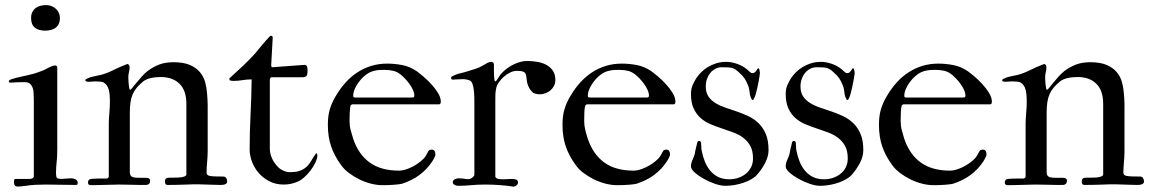

<svg xmlns="http://www.w3.org/2000/svg" viewBox="-20 -719 4488 748"><path d="M34.2 -9.3Q34.2 -11.7 34.9 -16.8Q35.6 -22 41 -22H97.7Q102.1 -22 106.9 -24.9Q111.8 -27.8 111.8 -32.7V-321.8Q111.8 -344.7 110.4 -361.8Q108.9 -378.9 101.1 -387.7Q97.7 -393.1 94.5 -394.5Q91.3 -396 89.4 -397Q86.9 -397.9 84.2 -398.4Q81.5 -398.9 78.1 -398.9H67.9Q58.1 -398.9 44.4 -398.4Q30.8 -397.9 21.5 -397Q19.5 -397 17.1 -397.7Q14.6 -398.4 14.6 -400.4Q14.6 -405.8 16.8 -406.7Q19 -407.7 22.5 -409.7Q41.5 -416 64 -420.7Q86.4 -425.3 106.9 -430.7Q108.4 -430.7 113.5 -432.4Q118.7 -434.1 124.3 -436Q129.9 -438 135.3 -439.9Q140.6 -441.9 143.1 -442.9Q149.4 -444.8 156 -448.5Q162.6 -452.1 169.4 -455.6Q176.3 -459 182.9 -461.4Q189.5 -463.9 196.3 -463.9Q198.7 -463.9 200.9 -461.4Q203.1 -459 203.1 -454.6V-137.7Q203.1 -120.1 202.4 -108.6Q201.7 -97.2 200.7 -87.6Q199.7 -78.1 199 -68.6Q198.2 -59.1 198.2 -45.4Q198.2 -31.2 201.4 -26.6Q204.6 -22 220.2 -22Q225.6 -22 236.8 -23.2Q248 -24.4 255.9 -24.4Q259.8 -24.4 264.4 -23.7Q269 -22.9 273.2 -21Q277.3 -19 280 -15.6Q282.7 -12.2 282.7 -6.8Q282.7 -3.4 281.5 -1Q280.3 1.5 275.9 1.5Q240.2 1.5 211.7 0.7Q183.1 0 157.7 0Q114.3 0 87.4 3.9Q60.5 7.8 49.3 7.8Q34.2 7.8 34.2 -9.3ZM101.1 -649.4Q101.1 -662.6 106 -672.1Q110.8 -681.6 118.9 -687.7Q127 -693.8 137.7 -696.5Q148.4 -699.2 160.2 -699.2Q170.9 -699.2 180.7 -695.3Q190.4 -691.4 197.8 -684.6Q205.1 -677.7 209.2 -668.5Q213.4 -659.2 213.4 -648.9Q213.4 -635.7 209 -626.2Q204.6 -616.7 196.8 -610.8Q189 -605 178.5 -602.3Q168 -599.6 155.8 -599.6Q130.4 -599.6 115.7 -611.3Q101.1 -623 101.1 -649.4Z M706.1 -39.1V-314.5Q706.1 -366.2 679.4 -392.6Q652.8 -418.9 606.4 -418.9Q584.5 -418.9 566.4 -414.6Q548.3 -410.2 538.1 -401.9Q522.5 -389.2 512.5 -377Q502.4 -364.7 496.6 -350.8Q490.7 -336.9 488.3 -319.8Q485.8 -302.7 485.8 -280.3V-48.3Q485.8 -35.6 493.2 -31Q500.5 -26.4 519.5 -26.4H547.4Q564.9 -26.4 564.9 -15.1Q564.9 -0.5 550.8 1.5H524.4Q505.9 1.5 486.6 0.7Q467.3 0 444.3 0Q435.5 0 421.6 0.5Q407.7 1 392.1 1.2Q376.5 1.5 360.8 2Q345.2 2.4 333.5 2.4Q322.8 2.4 322.8 -8.3Q322.8 -20.5 335.4 -22Q351.6 -23.4 367.7 -23.4H395.5Q397.9 -23.4 400.9 -25.9Q403.8 -28.3 403.8 -32.2V-237.3Q403.8 -253.9 406 -277.8Q408.2 -301.8 408.2 -326.2Q408.2 -337.9 407.2 -348.9Q406.2 -359.9 403.8 -369.4Q401.4 -378.9 396.2 -386.2Q391.1 -393.6 383.3 -397.9Q380.9 -399.9 371.6 -400.9Q362.3 -401.9 352.1 -401.9Q343.8 -401.9 336.2 -401.1Q328.6 -400.4 326.2 -400.4Q316.9 -400.4 314.5 -402.8Q312.5 -404.8 312.5 -406.2Q312.5 -409.7 317.1 -411.6Q321.8 -413.6 330.1 -417.5Q333 -418.5 339.4 -419.9Q345.7 -421.4 352.3 -422.9Q358.9 -424.3 364.5 -425.5Q370.1 -426.8 371.6 -426.8Q396 -433.1 420.2 -445.3Q444.3 -457.5 467.8 -466.3Q470.2 -467.8 473.6 -468.8Q475.6 -469.2 477.1 -469.7Q484.9 -466.8 484.9 -457Q484.9 -446.8 482.4 -437.5Q480 -428.2 480 -420.9Q480 -416.5 480.2 -408Q480.5 -399.4 481.4 -390.9Q482.4 -382.3 483.6 -375.7Q484.9 -369.1 487.3 -369.1Q489.3 -369.1 495.8 -377.2Q502.4 -385.3 511.7 -396.7Q521 -408.2 532.5 -420.9Q543.9 -433.6 555.7 -442.9Q579.1 -460 602.3 -468.3Q625.5 -476.6 655.8 -476.6Q695.3 -476.6 720 -465.8Q744.6 -455.1 759 -437.7Q773.4 -420.4 779.3 -398.7Q785.2 -377 786.6 -355.5Q787.6 -344.2 788.3 -332.8Q789.1 -321.3 789.1 -310.1V-128.4Q789.1 -116.2 788.3 -106.2Q787.6 -96.2 786.9 -86.7Q786.1 -77.1 785.4 -67.6Q784.7 -58.1 784.7 -47.4Q784.7 -41.5 787.4 -38.3Q790 -35.2 797.4 -33.7Q804.7 -32.2 817.4 -31.7Q830.1 -31.2 849.6 -31.2Q857.9 -31.2 861.6 -24.7Q865.2 -18.1 865.2 -12.7Q865.2 -7.3 862.3 -4.6Q859.4 -2 855.2 -0.5Q851.1 1 846.2 1.2Q841.3 1.5 836.9 1.5Q815.4 1.5 788.8 0.2Q762.2 -1 737.3 -1Q729.5 -1 720.9 -0.5Q712.4 0 700.7 0.2Q689 0.5 673.1 1Q657.2 1.5 634.3 1.5Q627 1.5 624.8 -2.4Q622.6 -6.3 622.6 -12.7Q622.6 -24.9 634.3 -26.4Q639.6 -26.9 645.3 -26.9Q650.9 -26.9 657.2 -26.9Q666.5 -26.9 675.3 -27.3Q684.1 -27.8 690.9 -29.3Q697.8 -30.8 701.9 -33.2Q706.1 -35.6 706.1 -39.1Z M952.6 -136.2Q952.6 -205.6 956.1 -272.7Q959.5 -339.8 960.4 -409.7Q941.4 -409.7 924.1 -406.7Q906.7 -403.8 889.6 -403.8Q884.3 -403.8 878.9 -404.8Q873.5 -405.8 873.5 -411.6Q873.5 -413.6 874.8 -414.6Q876 -415.5 878.4 -418Q903.3 -440.4 926.5 -462.4Q949.7 -484.4 971.7 -508.3Q978 -515.6 985.1 -524.4Q992.2 -533.2 999.8 -542.2Q1007.3 -551.3 1015.4 -560.5Q1023.4 -569.8 1031.2 -577.6Q1033.2 -579.6 1036.6 -579.6Q1041 -579.6 1042.5 -573.7L1036.6 -466.3Q1036.6 -457 1040.5 -457L1166.5 -466.3Q1170.9 -466.3 1173.3 -463.9Q1175.8 -461.4 1176.8 -457.8Q1177.7 -454.1 1178 -450.2Q1178.2 -446.3 1178.2 -443.4Q1178.2 -430.2 1174.8 -424.1Q1171.4 -418 1155.8 -418H1038.1Q1034.2 -418 1032.2 -413.1Q1031.2 -411.1 1031.2 -408.7V-139.2Q1031.2 -122.1 1039.3 -103Q1047.4 -84 1064.5 -66.9Q1072.3 -59.1 1085 -53.7Q1097.7 -48.3 1109.4 -48.3Q1135.7 -48.3 1151.4 -54.9Q1167 -61.5 1177 -71.8Q1187 -82 1193.4 -94Q1199.7 -106 1208 -116.7Q1210 -121.6 1212.4 -121.6Q1214.8 -121.6 1215.6 -118.4Q1216.3 -115.2 1216.3 -113.3Q1216.3 -102.1 1209.2 -86.7Q1202.1 -71.3 1190.7 -55.9Q1179.2 -40.5 1165 -28.1Q1150.9 -15.6 1137.2 -10.3Q1112.8 0 1085.4 0Q1054.2 0 1029.5 -12.7Q1004.9 -25.4 987.8 -45.2Q970.7 -64.9 961.7 -89.1Q952.6 -113.3 952.6 -136.2Z M1690.4 -312.5H1352.5Q1347.2 -310.5 1346.2 -308.3Q1345.2 -306.2 1344.2 -299.8Q1343.3 -295.4 1342.5 -280.8Q1341.8 -266.1 1341.8 -247.6Q1341.8 -229 1346.2 -211.9Q1350.6 -194.8 1356 -178.2Q1376.5 -117.7 1420.2 -85.9Q1463.9 -54.2 1535.2 -54.2Q1545.9 -54.2 1558.6 -58.1Q1571.3 -62 1584 -68.1Q1596.7 -74.2 1608.4 -82.5Q1620.1 -90.8 1628.9 -99.6Q1635.3 -105.5 1639.4 -113Q1643.6 -120.6 1649.9 -131.8Q1651.9 -133.8 1655.3 -135Q1658.7 -136.2 1661.1 -136.2Q1669.9 -136.2 1673.1 -130.6Q1676.3 -125 1676.3 -116.7Q1676.3 -114.3 1674.6 -110.1Q1672.9 -106 1670.7 -101.6Q1668.5 -97.2 1665.8 -93Q1663.1 -88.9 1661.6 -86.9Q1643.1 -59.1 1614.7 -37.8Q1586.4 -16.6 1546.9 -3.4Q1538.1 -1 1516.8 0.7Q1495.6 2.4 1470.7 2.4Q1448.7 2.4 1425.5 -3.4Q1402.3 -9.3 1380.4 -20Q1358.4 -30.8 1339.6 -44.9Q1320.8 -59.1 1308.6 -76.2Q1282.2 -112.3 1269.8 -149.4Q1257.3 -186.5 1257.3 -232.4Q1257.3 -249 1259 -263.9Q1260.7 -278.8 1264.9 -293Q1269 -307.1 1275.4 -321Q1281.7 -335 1291 -349.6Q1307.1 -376.5 1327.6 -398.9Q1348.1 -421.4 1373 -437.5Q1397.9 -453.6 1426.8 -462.4Q1455.6 -471.2 1488.8 -471.2Q1516.6 -471.2 1546.6 -465.6Q1576.7 -460 1604.5 -440.9Q1613.3 -434.6 1628.9 -421.4Q1644.5 -408.2 1659.7 -391.8Q1674.8 -375.5 1686 -357.4Q1697.3 -339.4 1697.3 -322.8Q1697.3 -318.4 1695.6 -315.4Q1693.8 -312.5 1690.4 -312.5ZM1365.2 -338.9H1582.5Q1590.8 -338.9 1592.5 -341.1Q1594.2 -343.3 1594.2 -345.7Q1594.2 -356.9 1588.6 -369.1Q1583 -381.3 1575 -392.3Q1566.9 -403.3 1558.6 -412.1Q1550.3 -420.9 1544.4 -425.8Q1528.8 -439 1513.2 -442.9Q1497.6 -446.8 1477.5 -446.8Q1469.2 -446.8 1462.2 -446.5Q1455.1 -446.3 1448.2 -445.3Q1441.4 -444.3 1434.6 -442.4Q1427.7 -440.4 1419.4 -436.5Q1410.2 -432.1 1399.2 -422.6Q1388.2 -413.1 1378.7 -400.6Q1369.1 -388.2 1362.5 -373.5Q1356 -358.9 1356 -344.7Q1356 -338.9 1365.2 -338.9Z M1828.1 -39.1V-306.6Q1828.1 -321.3 1827.9 -337.6Q1827.6 -354 1825.9 -368.2Q1824.2 -382.3 1820.6 -392.3Q1816.9 -402.3 1810.5 -405.3Q1798.8 -410.6 1781.7 -410.6Q1770.5 -410.6 1761 -409.7Q1751.5 -408.7 1743.7 -408.7Q1741.2 -408.7 1739.3 -410.6Q1737.3 -412.6 1737.3 -414.6Q1737.3 -419.9 1740.7 -420.9Q1755.9 -429.7 1771.5 -433.1Q1787.1 -436.5 1803.7 -441.9Q1818.4 -446.3 1833.5 -451.2Q1848.6 -456.1 1861.3 -463.9Q1870.1 -468.3 1877.4 -473.1Q1884.8 -478 1896 -478Q1898.9 -478 1901.6 -474.4Q1904.3 -470.7 1904.3 -468.8V-441.9Q1904.3 -438 1904.5 -432.6Q1904.8 -427.2 1905 -421.9Q1905.3 -416.5 1905.8 -411.9Q1906.2 -407.2 1906.7 -405.3Q1907.2 -403.3 1908.2 -402.3L1908.7 -401.9Q1911.6 -401.9 1914.1 -405Q1916.5 -408.2 1919.7 -413.3Q1922.9 -418.5 1927 -424.8Q1931.2 -431.2 1938 -437.5Q1947.3 -446.8 1958.7 -454.8Q1970.2 -462.9 1982.7 -468.8Q1995.1 -474.6 2008.1 -478Q2021 -481.4 2033.7 -481.4Q2052.2 -481.4 2071.8 -478.3Q2091.3 -475.1 2107.2 -467Q2123 -459 2133.3 -444.3Q2143.6 -429.7 2143.6 -407.2Q2143.6 -395 2138.4 -384.8Q2133.3 -374.5 2124.8 -367.2Q2116.2 -359.9 2105.2 -355.7Q2094.2 -351.6 2082.5 -351.6Q2074.7 -351.6 2065.9 -354Q2057.1 -356.4 2054.7 -359.9Q2039.6 -373.5 2033.7 -397Q2031.2 -410.2 2030.5 -419.2Q2029.8 -428.2 2026.6 -433.3Q2023.4 -438.5 2016.1 -440.7Q2008.8 -442.9 1993.2 -442.9Q1980.5 -442.9 1967 -436.3Q1953.6 -429.7 1942.1 -419.4Q1930.7 -409.2 1922.4 -396.7Q1914.1 -384.3 1912.6 -372.6Q1910.2 -361.8 1909.9 -349.4Q1909.7 -336.9 1909.7 -323.7V-30.3Q1912.6 -23.9 1920.4 -22.2Q1928.2 -20.5 1938 -20.5Q1940.9 -20.5 1946 -20.8Q1951.2 -21 1956.8 -21.2Q1962.4 -21.5 1966.8 -21.7Q1971.2 -22 1972.7 -22Q1983.9 -22 1991 -19.3Q1998 -16.6 1998 -7.8Q1998 -2 1992.4 2.9Q1986.8 7.8 1981.4 8.3Q1954.6 3.9 1926.5 2Q1898.4 0 1870.6 0Q1841.3 0 1815.9 2.4Q1790.5 4.9 1763.2 4.9Q1757.8 4.9 1750.7 1Q1743.7 -2.9 1743.7 -9.3Q1743.7 -13.2 1746.1 -16.1Q1748.5 -19 1752.2 -20.8Q1755.9 -22.5 1759.5 -23.4Q1763.2 -24.4 1765.6 -24.4Q1771 -24.4 1776.1 -23.9Q1781.2 -23.4 1787.1 -22.9Q1791.5 -22 1796.4 -21.5Q1801.3 -21 1805.7 -21Q1808.6 -21 1812.3 -22.5Q1815.9 -23.9 1819.6 -26.6Q1823.2 -29.3 1825.7 -32.5Q1828.1 -35.6 1828.1 -39.1Z M2604.5 -312.5H2266.6Q2261.2 -310.5 2260.3 -308.3Q2259.3 -306.2 2258.3 -299.8Q2257.3 -295.4 2256.6 -280.8Q2255.9 -266.1 2255.9 -247.6Q2255.9 -229 2260.3 -211.9Q2264.6 -194.8 2270 -178.2Q2290.5 -117.7 2334.2 -85.9Q2377.9 -54.2 2449.2 -54.2Q2460 -54.2 2472.7 -58.1Q2485.4 -62 2498 -68.1Q2510.7 -74.2 2522.5 -82.5Q2534.2 -90.8 2543 -99.6Q2549.3 -105.5 2553.5 -113Q2557.6 -120.6 2564 -131.8Q2565.9 -133.8 2569.3 -135Q2572.8 -136.2 2575.2 -136.2Q2584 -136.2 2587.2 -130.6Q2590.3 -125 2590.3 -116.7Q2590.3 -114.3 2588.6 -110.1Q2586.9 -106 2584.7 -101.6Q2582.5 -97.2 2579.8 -93Q2577.1 -88.9 2575.7 -86.9Q2557.1 -59.1 2528.8 -37.8Q2500.5 -16.6 2460.9 -3.4Q2452.1 -1 2430.9 0.7Q2409.7 2.4 2384.8 2.4Q2362.8 2.4 2339.6 -3.4Q2316.4 -9.3 2294.4 -20Q2272.5 -30.8 2253.7 -44.9Q2234.9 -59.1 2222.7 -76.2Q2196.3 -112.3 2183.8 -149.4Q2171.4 -186.5 2171.4 -232.4Q2171.4 -249 2173.1 -263.9Q2174.8 -278.8 2179 -293Q2183.1 -307.1 2189.5 -321Q2195.8 -335 2205.1 -349.6Q2221.2 -376.5 2241.7 -398.9Q2262.2 -421.4 2287.1 -437.5Q2312 -453.6 2340.8 -462.4Q2369.6 -471.2 2402.8 -471.2Q2430.7 -471.2 2460.7 -465.6Q2490.7 -460 2518.6 -440.9Q2527.3 -434.6 2543 -421.4Q2558.6 -408.2 2573.7 -391.8Q2588.9 -375.5 2600.1 -357.4Q2611.3 -339.4 2611.3 -322.8Q2611.3 -318.4 2609.6 -315.4Q2607.9 -312.5 2604.5 -312.5ZM2279.3 -338.9H2496.6Q2504.9 -338.9 2506.6 -341.1Q2508.3 -343.3 2508.3 -345.7Q2508.3 -356.9 2502.7 -369.1Q2497.1 -381.3 2489 -392.3Q2481 -403.3 2472.7 -412.1Q2464.4 -420.9 2458.5 -425.8Q2442.9 -439 2427.2 -442.9Q2411.6 -446.8 2391.6 -446.8Q2383.3 -446.8 2376.2 -446.5Q2369.1 -446.3 2362.3 -445.3Q2355.5 -444.3 2348.6 -442.4Q2341.8 -440.4 2333.5 -436.5Q2324.2 -432.1 2313.2 -422.6Q2302.2 -413.1 2292.7 -400.6Q2283.2 -388.2 2276.6 -373.5Q2270 -358.9 2270 -344.7Q2270 -338.9 2279.3 -338.9Z M2671.9 -70.3Q2671.9 -83.5 2678 -96.4Q2684.1 -109.4 2687 -120.6Q2687 -122.6 2688.2 -128.7Q2689.5 -134.8 2691.2 -141.8Q2692.9 -148.9 2694.3 -154.8Q2695.8 -160.6 2696.3 -163.1Q2697.8 -169.9 2703.1 -169.9Q2710.9 -169.9 2711.4 -160.6Q2712.4 -153.8 2712.2 -147.7Q2711.9 -141.6 2713.4 -133.3Q2717.8 -110.4 2725.8 -90.1Q2733.9 -69.8 2746.8 -54.2Q2759.8 -38.6 2778.1 -29.5Q2796.4 -20.5 2821.3 -20.5Q2839.4 -20.5 2856 -26.1Q2872.6 -31.7 2885.5 -42Q2898.4 -52.2 2906 -67.4Q2913.6 -82.5 2913.6 -101.6Q2913.6 -131.3 2903.1 -150.4Q2892.6 -169.4 2875.7 -182.1Q2858.9 -194.8 2837.2 -202.9Q2815.4 -210.9 2792.7 -218.5Q2770 -226.1 2748.3 -235.1Q2726.6 -244.1 2709.7 -259Q2692.9 -273.9 2682.4 -296.4Q2671.9 -318.8 2671.9 -353Q2671.9 -374 2679.2 -389.4Q2686.5 -404.8 2692.4 -414.1Q2699.7 -425.3 2710.9 -436.8Q2722.2 -448.2 2736.8 -457.3Q2751.5 -466.3 2769.8 -472.2Q2788.1 -478 2809.6 -478Q2828.6 -478 2850.8 -470.5Q2873 -462.9 2889.6 -449.2Q2895 -444.8 2900.4 -439.5Q2905.8 -434.1 2911.1 -434.1Q2918 -434.1 2922.4 -438.7Q2926.8 -443.4 2931.2 -451.2Q2932.1 -452.1 2933.3 -452.4Q2934.6 -452.6 2935.5 -452.6Q2937 -452.6 2937.7 -450Q2938.5 -447.3 2939.2 -444.1Q2939.9 -440.9 2940.2 -437.7Q2940.4 -434.6 2940.4 -433.1Q2940.4 -431.6 2939.2 -423.3Q2938 -415 2935.8 -403.6Q2933.6 -392.1 2930.9 -379.2Q2928.2 -366.2 2925 -355.2Q2921.9 -344.2 2918.7 -336.9Q2915.5 -329.6 2912.6 -329.6Q2911.6 -329.6 2910.6 -330.1Q2908.7 -331.1 2908.7 -332Q2904.8 -338.9 2903.3 -343.8Q2901.9 -348.6 2901.1 -353Q2900.4 -357.4 2900.1 -362.1Q2899.9 -366.7 2898.4 -372.6Q2897.5 -376.5 2896.5 -380.1Q2895.5 -383.8 2894 -386.7Q2887.7 -402.8 2880.9 -413.1Q2874 -423.3 2861.8 -434.1Q2853.5 -442.4 2846.9 -447Q2840.3 -451.7 2833 -453.9Q2825.7 -456.1 2815.9 -456.5Q2806.2 -457 2792 -457Q2778.3 -457 2766.8 -450.9Q2755.4 -444.8 2747.1 -434.6Q2738.8 -424.3 2734.1 -410.9Q2729.5 -397.5 2729.5 -382.8Q2729.5 -358.4 2740 -343Q2750.5 -327.6 2767.8 -317.1Q2785.2 -306.6 2807.1 -299.3Q2829.1 -292 2851.8 -284.2Q2874.5 -276.4 2896.5 -265.9Q2918.5 -255.4 2935.8 -238.5Q2953.1 -221.7 2963.6 -196.5Q2974.1 -171.4 2974.1 -134.3Q2974.1 -109.9 2961.4 -85.2Q2948.7 -60.5 2930.2 -39.1Q2921.9 -29.3 2908 -21.2Q2894 -13.2 2877.2 -7.3Q2860.4 -1.5 2842 1.7Q2823.7 4.9 2806.2 4.9Q2788.6 4.9 2765.6 -2.9Q2742.7 -10.7 2721.7 -22.5Q2700.7 -34.2 2686.3 -47.1Q2671.9 -60.1 2671.9 -70.3Z M3041 -70.3Q3041 -83.5 3047.1 -96.4Q3053.2 -109.4 3056.2 -120.6Q3056.2 -122.6 3057.4 -128.7Q3058.6 -134.8 3060.3 -141.8Q3062 -148.9 3063.5 -154.8Q3064.9 -160.6 3065.4 -163.1Q3066.9 -169.9 3072.3 -169.9Q3080.1 -169.9 3080.6 -160.6Q3081.5 -153.8 3081.3 -147.7Q3081.1 -141.6 3082.5 -133.3Q3086.9 -110.4 3095 -90.1Q3103 -69.8 3116 -54.2Q3128.9 -38.6 3147.2 -29.5Q3165.5 -20.5 3190.4 -20.5Q3208.5 -20.5 3225.1 -26.1Q3241.7 -31.7 3254.6 -42Q3267.6 -52.2 3275.1 -67.4Q3282.7 -82.5 3282.7 -101.6Q3282.7 -131.3 3272.2 -150.4Q3261.7 -169.4 3244.9 -182.1Q3228 -194.8 3206.3 -202.9Q3184.6 -210.9 3161.9 -218.5Q3139.2 -226.1 3117.4 -235.1Q3095.7 -244.1 3078.9 -259Q3062 -273.9 3051.5 -296.4Q3041 -318.8 3041 -353Q3041 -374 3048.3 -389.4Q3055.7 -404.8 3061.5 -414.1Q3068.8 -425.3 3080.1 -436.8Q3091.3 -448.2 3106 -457.3Q3120.6 -466.3 3138.9 -472.2Q3157.2 -478 3178.7 -478Q3197.8 -478 3220 -470.5Q3242.2 -462.9 3258.8 -449.2Q3264.2 -444.8 3269.5 -439.5Q3274.9 -434.1 3280.3 -434.1Q3287.1 -434.1 3291.5 -438.7Q3295.9 -443.4 3300.3 -451.2Q3301.3 -452.1 3302.5 -452.4Q3303.7 -452.6 3304.7 -452.6Q3306.2 -452.6 3306.9 -450Q3307.6 -447.3 3308.3 -444.1Q3309.1 -440.9 3309.3 -437.7Q3309.6 -434.6 3309.6 -433.1Q3309.6 -431.6 3308.3 -423.3Q3307.1 -415 3304.9 -403.6Q3302.7 -392.1 3300 -379.2Q3297.4 -366.2 3294.2 -355.2Q3291 -344.2 3287.8 -336.9Q3284.7 -329.6 3281.7 -329.6Q3280.8 -329.6 3279.8 -330.1Q3277.8 -331.1 3277.8 -332Q3273.9 -338.9 3272.5 -343.8Q3271 -348.6 3270.3 -353Q3269.5 -357.4 3269.3 -362.1Q3269 -366.7 3267.6 -372.6Q3266.6 -376.5 3265.6 -380.1Q3264.6 -383.8 3263.2 -386.7Q3256.8 -402.8 3250 -413.1Q3243.2 -423.3 3231 -434.1Q3222.7 -442.4 3216.1 -447Q3209.5 -451.7 3202.1 -453.9Q3194.8 -456.1 3185.1 -456.5Q3175.3 -457 3161.1 -457Q3147.5 -457 3136 -450.9Q3124.5 -444.8 3116.2 -434.6Q3107.9 -424.3 3103.3 -410.9Q3098.6 -397.5 3098.6 -382.8Q3098.6 -358.4 3109.1 -343Q3119.6 -327.6 3137 -317.1Q3154.3 -306.6 3176.3 -299.3Q3198.2 -292 3220.9 -284.2Q3243.7 -276.4 3265.6 -265.9Q3287.6 -255.4 3304.9 -238.5Q3322.3 -221.7 3332.8 -196.5Q3343.3 -171.4 3343.3 -134.3Q3343.3 -109.9 3330.6 -85.2Q3317.9 -60.5 3299.3 -39.1Q3291 -29.3 3277.1 -21.2Q3263.2 -13.2 3246.3 -7.3Q3229.5 -1.5 3211.2 1.7Q3192.9 4.9 3175.3 4.9Q3157.7 4.9 3134.8 -2.9Q3111.8 -10.7 3090.8 -22.5Q3069.8 -34.2 3055.4 -47.1Q3041 -60.1 3041 -70.3Z M3837.4 -312.5H3499.5Q3494.1 -310.5 3493.2 -308.3Q3492.2 -306.2 3491.2 -299.8Q3490.2 -295.4 3489.5 -280.8Q3488.8 -266.1 3488.8 -247.6Q3488.8 -229 3493.2 -211.9Q3497.6 -194.8 3502.9 -178.2Q3523.4 -117.7 3567.1 -85.9Q3610.8 -54.2 3682.1 -54.2Q3692.9 -54.2 3705.6 -58.1Q3718.3 -62 3731 -68.1Q3743.7 -74.2 3755.4 -82.5Q3767.1 -90.8 3775.9 -99.6Q3782.2 -105.5 3786.4 -113Q3790.5 -120.6 3796.9 -131.8Q3798.8 -133.8 3802.2 -135Q3805.7 -136.2 3808.1 -136.2Q3816.9 -136.2 3820.1 -130.6Q3823.2 -125 3823.2 -116.7Q3823.2 -114.3 3821.5 -110.1Q3819.8 -106 3817.6 -101.6Q3815.4 -97.2 3812.7 -93Q3810.1 -88.9 3808.6 -86.9Q3790 -59.1 3761.7 -37.8Q3733.4 -16.6 3693.8 -3.4Q3685.1 -1 3663.8 0.7Q3642.6 2.4 3617.7 2.4Q3595.7 2.4 3572.5 -3.4Q3549.3 -9.3 3527.3 -20Q3505.4 -30.8 3486.6 -44.9Q3467.8 -59.1 3455.6 -76.2Q3429.2 -112.3 3416.7 -149.4Q3404.3 -186.5 3404.3 -232.4Q3404.3 -249 3406 -263.9Q3407.7 -278.8 3411.9 -293Q3416 -307.1 3422.4 -321Q3428.7 -335 3438 -349.6Q3454.1 -376.5 3474.6 -398.9Q3495.1 -421.4 3520 -437.5Q3544.9 -453.6 3573.7 -462.4Q3602.5 -471.2 3635.7 -471.2Q3663.6 -471.2 3693.6 -465.6Q3723.6 -460 3751.5 -440.9Q3760.3 -434.6 3775.9 -421.4Q3791.5 -408.2 3806.6 -391.8Q3821.8 -375.5 3833 -357.4Q3844.2 -339.4 3844.2 -322.8Q3844.2 -318.4 3842.5 -315.4Q3840.8 -312.5 3837.4 -312.5ZM3512.2 -338.9H3729.5Q3737.8 -338.9 3739.5 -341.1Q3741.2 -343.3 3741.2 -345.7Q3741.2 -356.9 3735.6 -369.1Q3730 -381.3 3721.9 -392.3Q3713.9 -403.3 3705.6 -412.1Q3697.3 -420.9 3691.4 -425.8Q3675.8 -439 3660.2 -442.9Q3644.5 -446.8 3624.5 -446.8Q3616.2 -446.8 3609.1 -446.5Q3602.1 -446.3 3595.2 -445.3Q3588.4 -444.3 3581.5 -442.4Q3574.7 -440.4 3566.4 -436.5Q3557.1 -432.1 3546.1 -422.6Q3535.2 -413.1 3525.6 -400.6Q3516.1 -388.2 3509.5 -373.5Q3502.9 -358.9 3502.9 -344.7Q3502.9 -338.9 3512.2 -338.9Z M4277.8 -39.1V-314.5Q4277.8 -366.2 4251.2 -392.6Q4224.6 -418.9 4178.2 -418.9Q4156.2 -418.9 4138.2 -414.6Q4120.1 -410.2 4109.9 -401.9Q4094.2 -389.2 4084.2 -377Q4074.2 -364.7 4068.4 -350.8Q4062.5 -336.9 4060.1 -319.8Q4057.6 -302.7 4057.6 -280.3V-48.3Q4057.6 -35.6 4064.9 -31Q4072.3 -26.4 4091.3 -26.4H4119.1Q4136.7 -26.4 4136.7 -15.1Q4136.7 -0.5 4122.6 1.5H4096.2Q4077.6 1.5 4058.3 0.7Q4039.1 0 4016.1 0Q4007.3 0 3993.4 0.5Q3979.5 1 3963.9 1.2Q3948.2 1.5 3932.6 2Q3917 2.4 3905.3 2.4Q3894.5 2.4 3894.5 -8.3Q3894.5 -20.5 3907.2 -22Q3923.3 -23.4 3939.5 -23.4H3967.3Q3969.7 -23.4 3972.7 -25.9Q3975.6 -28.3 3975.6 -32.2V-237.3Q3975.6 -253.9 3977.8 -277.8Q3980 -301.8 3980 -326.2Q3980 -337.9 3979 -348.9Q3978 -359.9 3975.6 -369.4Q3973.1 -378.9 3968 -386.2Q3962.9 -393.6 3955.1 -397.9Q3952.6 -399.9 3943.4 -400.9Q3934.1 -401.9 3923.8 -401.9Q3915.5 -401.9 3908 -401.1Q3900.4 -400.4 3897.9 -400.4Q3888.7 -400.4 3886.2 -402.8Q3884.3 -404.8 3884.3 -406.2Q3884.3 -409.7 3888.9 -411.6Q3893.6 -413.6 3901.9 -417.5Q3904.8 -418.5 3911.1 -419.9Q3917.5 -421.4 3924.1 -422.9Q3930.7 -424.3 3936.3 -425.5Q3941.9 -426.8 3943.4 -426.8Q3967.8 -433.1 3991.9 -445.3Q4016.1 -457.5 4039.6 -466.3Q4042 -467.8 4045.4 -468.8Q4047.4 -469.2 4048.8 -469.7Q4056.6 -466.8 4056.6 -457Q4056.6 -446.8 4054.2 -437.5Q4051.8 -428.2 4051.8 -420.9Q4051.8 -416.5 4052 -408Q4052.2 -399.4 4053.2 -390.9Q4054.2 -382.3 4055.4 -375.7Q4056.6 -369.1 4059.1 -369.1Q4061 -369.1 4067.6 -377.2Q4074.2 -385.3 4083.5 -396.7Q4092.8 -408.2 4104.2 -420.9Q4115.7 -433.6 4127.4 -442.9Q4150.9 -460 4174.1 -468.3Q4197.3 -476.6 4227.5 -476.6Q4267.1 -476.6 4291.7 -465.8Q4316.4 -455.1 4330.8 -437.7Q4345.2 -420.4 4351.1 -398.7Q4356.9 -377 4358.4 -355.5Q4359.4 -344.2 4360.1 -332.8Q4360.8 -321.3 4360.8 -310.1V-128.4Q4360.8 -116.2 4360.1 -106.2Q4359.4 -96.2 4358.6 -86.7Q4357.9 -77.1 4357.2 -67.6Q4356.4 -58.1 4356.4 -47.4Q4356.4 -41.5 4359.1 -38.3Q4361.8 -35.2 4369.1 -33.7Q4376.5 -32.2 4389.2 -31.7Q4401.9 -31.2 4421.4 -31.2Q4429.7 -31.2 4433.3 -24.7Q4437 -18.1 4437 -12.7Q4437 -7.3 4434.1 -4.6Q4431.2 -2 4427 -0.5Q4422.9 1 4418 1.2Q4413.1 1.5 4408.7 1.5Q4387.2 1.5 4360.6 0.2Q4334 -1 4309.1 -1Q4301.3 -1 4292.7 -0.5Q4284.2 0 4272.5 0.2Q4260.7 0.5 4244.9 1Q4229 1.5 4206.1 1.5Q4198.7 1.5 4196.5 -2.4Q4194.3 -6.3 4194.3 -12.7Q4194.3 -24.9 4206.1 -26.4Q4211.4 -26.9 4217 -26.9Q4222.7 -26.9 4229 -26.9Q4238.3 -26.9 4247.1 -27.3Q4255.9 -27.8 4262.7 -29.3Q4269.5 -30.8 4273.7 -33.2Q4277.8 -35.6 4277.8 -39.1Z"/></svg>

Font: IM FELL French Canon
Style: Regular
Weight: 400
Designer: Igino Marini
Foundry: Igino Marini,
Version: 3.00